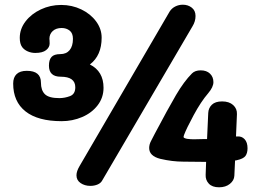

<svg xmlns="http://www.w3.org/2000/svg" viewBox="-20 -786 1102 816"><path d="M798 -674 415 -20Q409 -8 395 -2Q381 4 364 4Q340 4 322.5 -8Q305 -20 305 -41Q305 -58 318 -80L701 -737Q710 -751 725 -758.5Q740 -766 757 -766Q779 -766 795 -753.5Q811 -741 811 -718Q811 -695 798 -674ZM242 -271Q141 -271 88.5 -312.5Q36 -354 36 -431Q36 -457 50.5 -471Q65 -485 94 -485Q154 -485 154 -435Q154 -402 171 -385.5Q188 -369 232 -369Q255 -369 277.5 -377.5Q300 -386 300 -415Q300 -460 238 -460Q188 -460 188 -507Q188 -532 199 -544Q210 -556 236 -556Q262 -556 276 -573Q290 -590 290 -621Q290 -645 276 -656Q262 -667 242 -667Q218 -667 204 -654Q190 -641 190 -621Q190 -619 190.5 -615Q191 -611 191 -601Q191 -585 176 -573Q161 -561 130 -561Q113 -561 98 -567.5Q83 -574 74 -586Q64 -600 64 -625Q64 -663 88.5 -695Q113 -727 153.5 -746Q194 -765 240 -765Q286 -765 325.5 -746Q365 -727 388.5 -695Q412 -663 412 -626Q412 -550 362 -512Q420 -483 420 -413Q420 -371 395 -338.5Q370 -306 329 -288.5Q288 -271 242 -271ZM1032 -156Q1032 -135 1023 -123Q1014 -111 986 -105Q984 -104 979 -104L976 -39Q975 -19 957 -4.5Q939 10 911 10Q882 10 867.5 -5.5Q853 -21 854 -43L856 -98L759 -99Q712 -99 661 -111Q614 -123 614 -157Q614 -172 622 -187L638 -218Q694 -324 728 -382Q762 -440 796 -474Q809 -487 833 -487Q858 -487 872.5 -473Q887 -459 887 -437Q887 -416 865 -390Q834 -354 803 -296.5Q772 -239 762 -212L760 -204Q760 -199 775 -196Q791 -194 803 -194L848 -195H860L865 -306Q866 -327 880.5 -341Q895 -355 924 -355Q954 -355 971 -339.5Q988 -324 987 -301L983 -206H987Q1007 -208 1019.5 -194.5Q1032 -181 1032 -156Z"/></svg>

Font: Mali
Style: Bold
Weight: 700
Designer: Kitiyaporn Chalermlarp | Katatrad Aksorn Co.,Ltd.
Foundry: Cadson Demak Co.,Ltd.
Version: Version 1.000; ttfautohint (v1.6)